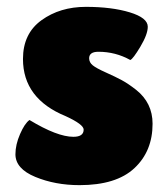

<svg xmlns="http://www.w3.org/2000/svg" viewBox="-20 -530 490 560"><path d="M66 -180Q147 -131 194 -131Q224 -131 224 -152Q224 -167 172 -191Q47 -242 47 -358Q47 -432 101 -471Q155 -510 230.5 -510Q306 -510 358.5 -494Q411 -478 411 -452Q411 -430 389.5 -394Q368 -358 360 -355Q317 -379 267 -379Q240 -379 240 -360Q240 -348 250.5 -339.5Q261 -331 289 -318.5Q317 -306 335.5 -296Q354 -286 377 -268Q425 -230 425 -169Q425 -89 372 -39.5Q319 10 212 10Q141 10 83 -14Q25 -38 25 -80Q25 -108 38.5 -139Q52 -170 66 -180Z"/></svg>

Font: Lilita One Rus
Style: Regular
Weight: 400
Designer: Juan Montoreano
Foundry: Juan Montoreano
Version: Version 1.002